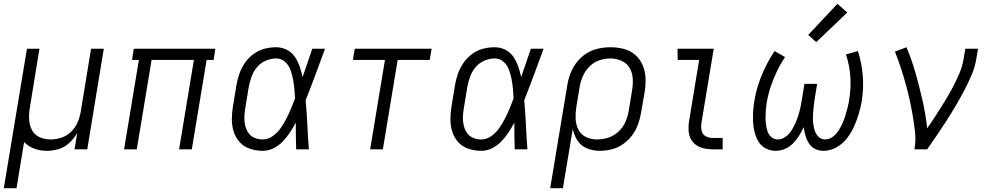

<svg xmlns="http://www.w3.org/2000/svg" viewBox="-25 -787 5229 1012"><path d="M-5 205H62L102 -38Q124 -15 156 -3.5Q188 8 222 8Q253 8 284.5 -1.5Q316 -11 341 -34.5Q366 -58 382 -86L368 0H435L522 -530H455L400 -195Q395 -167 383 -140Q371 -113 348.5 -91.5Q326 -70 297.5 -61Q269 -52 241 -52Q210 -52 183.5 -64Q157 -76 143.5 -101.5Q130 -127 128.5 -157Q127 -187 132 -218L183 -530H117Z M629 0H696L774 -471H997L919 0H986L1064 -471H1101L1110 -530H680L671 -471H707Z M1360 8Q1389 8 1416.5 -5.5Q1444 -19 1465.5 -41.5Q1487 -64 1503.5 -89Q1520 -114 1534 -141Q1534 -140 1534 -139V-134Q1534 -100 1534.5 -67Q1535 -34 1536 0H1603Q1598 -65 1595 -129.5Q1592 -194 1586 -259Q1613 -326 1638 -394Q1663 -462 1688 -530H1621Q1608 -493 1595.5 -455.5Q1583 -418 1570 -381Q1564 -409 1554.5 -436.5Q1545 -464 1529 -487.5Q1513 -511 1487 -524.5Q1461 -538 1430 -538Q1399 -538 1368.5 -530Q1338 -522 1311 -502Q1284 -482 1265.5 -455Q1247 -428 1236.5 -398Q1226 -368 1221 -337L1203 -227Q1197 -193 1197 -158.5Q1197 -124 1207 -92.5Q1217 -61 1239 -37Q1261 -13 1293.5 -2.5Q1326 8 1360 8ZM1360 -52Q1337 -52 1316.5 -60.5Q1296 -69 1284 -87Q1272 -105 1267 -127Q1262 -149 1263 -172Q1264 -195 1268 -218L1286 -328Q1291 -355 1300.5 -382Q1310 -409 1329 -432Q1348 -455 1375.5 -467Q1403 -479 1430 -479Q1457 -479 1476.5 -462Q1496 -445 1505 -421Q1514 -397 1519 -371.5Q1524 -346 1526.5 -320Q1529 -294 1530 -268Q1520 -241 1509 -214.5Q1498 -188 1484.5 -162Q1471 -136 1454.5 -112Q1438 -88 1413 -70Q1388 -52 1360 -52Z M1926 0H1993L2071 -471H2240L2250 -530H1845L1835 -471H2004Z M2512 8Q2541 8 2568.5 -5.5Q2596 -19 2617.5 -41.5Q2639 -64 2655.5 -89Q2672 -114 2686 -141Q2686 -140 2686 -139V-134Q2686 -100 2686.5 -67Q2687 -34 2688 0H2755Q2750 -65 2747 -129.5Q2744 -194 2738 -259Q2765 -326 2790 -394Q2815 -462 2840 -530H2773Q2760 -493 2747.5 -455.5Q2735 -418 2722 -381Q2716 -409 2706.5 -436.5Q2697 -464 2681 -487.5Q2665 -511 2639 -524.5Q2613 -538 2582 -538Q2551 -538 2520.5 -530Q2490 -522 2463 -502Q2436 -482 2417.5 -455Q2399 -428 2388.5 -398Q2378 -368 2373 -337L2355 -227Q2349 -193 2349 -158.5Q2349 -124 2359 -92.5Q2369 -61 2391 -37Q2413 -13 2445.5 -2.5Q2478 8 2512 8ZM2512 -52Q2489 -52 2468.5 -60.5Q2448 -69 2436 -87Q2424 -105 2419 -127Q2414 -149 2415 -172Q2416 -195 2420 -218L2438 -328Q2443 -355 2452.5 -382Q2462 -409 2481 -432Q2500 -455 2527.5 -467Q2555 -479 2582 -479Q2609 -479 2628.5 -462Q2648 -445 2657 -421Q2666 -397 2671 -371.5Q2676 -346 2678.5 -320Q2681 -294 2682 -268Q2672 -241 2661 -214.5Q2650 -188 2636.5 -162Q2623 -136 2606.5 -112Q2590 -88 2565 -70Q2540 -52 2512 -52Z M2875 205H2942L2994 -108Q3000 -75 3018.5 -46.5Q3037 -18 3069 -5Q3101 8 3137 8Q3168 8 3199.5 0Q3231 -8 3259 -27.5Q3287 -47 3307 -74Q3327 -101 3338 -131.5Q3349 -162 3354 -193L3373 -303Q3379 -339 3377.5 -375Q3376 -411 3362.5 -443Q3349 -475 3323.5 -497.5Q3298 -520 3263.5 -529Q3229 -538 3193 -538Q3161 -538 3128.5 -531Q3096 -524 3066.5 -505.5Q3037 -487 3015.5 -459.5Q2994 -432 2982 -400.5Q2970 -369 2965 -337ZM3122 -52Q3090 -52 3063 -65Q3036 -78 3023 -105Q3010 -132 3009 -163Q3008 -194 3013 -225L3030 -328Q3035 -357 3047 -385Q3059 -413 3081.5 -436Q3104 -459 3133.5 -469Q3163 -479 3192 -479Q3222 -479 3250 -467Q3278 -455 3293 -430Q3308 -405 3310 -374.5Q3312 -344 3307 -313L3289 -203Q3284 -173 3271.5 -144.5Q3259 -116 3235 -93.5Q3211 -71 3181.5 -61.5Q3152 -52 3122 -52Z M3730 0H3784V-60H3730Q3710 -60 3693.5 -69.5Q3677 -79 3673 -98.5Q3669 -118 3672 -138L3737 -530H3546L3547 -471H3660L3607 -148Q3602 -118 3605.5 -89Q3609 -60 3627 -38.5Q3645 -17 3672.5 -8.5Q3700 0 3730 0Z M4063 8Q4088 8 4112 -2Q4136 -12 4154.5 -31Q4173 -50 4187 -72Q4201 -94 4211 -117Q4214 -94 4220.5 -72Q4227 -50 4239 -31Q4251 -12 4271.5 -2Q4292 8 4316 8Q4350 8 4383 -10Q4416 -28 4438.5 -57Q4461 -86 4476 -119Q4491 -152 4501 -185.5Q4511 -219 4517 -253Q4528 -322 4522.5 -388.5Q4517 -455 4497 -518L4434 -500Q4453 -443 4457 -383Q4461 -323 4451 -262Q4448 -241 4442.5 -220Q4437 -199 4431 -178.5Q4425 -158 4416 -138Q4407 -118 4395 -99Q4383 -80 4364.5 -66Q4346 -52 4325 -52Q4304 -52 4289.5 -66Q4275 -80 4269 -99.5Q4263 -119 4261 -139.5Q4259 -160 4260 -181Q4261 -202 4263.5 -223Q4266 -244 4269 -265L4282 -345H4215L4202 -265Q4199 -244 4194.5 -223Q4190 -202 4183.5 -181Q4177 -160 4168 -139.5Q4159 -119 4147 -99.5Q4135 -80 4115.5 -66Q4096 -52 4075 -52Q4056 -52 4041.5 -64Q4027 -76 4021 -93.5Q4015 -111 4012.5 -129.5Q4010 -148 4010 -167.5Q4010 -187 4011.5 -206.5Q4013 -226 4016 -245Q4023 -287 4036.5 -328Q4050 -369 4069 -409Q4088 -449 4113 -486L4058 -518Q4031 -478 4009.5 -434Q3988 -390 3973 -344.5Q3958 -299 3951 -253Q3946 -226 3944.5 -197.5Q3943 -169 3944.5 -141.5Q3946 -114 3953 -88Q3960 -62 3973.5 -39.5Q3987 -17 4011.5 -4.5Q4036 8 4063 8ZM4277 -565 4441 -721 4389 -767 4235 -603Z M4795 0H4862Q4889 -38 4914.5 -76Q4940 -114 4965 -152.5Q4990 -191 5013 -230.5Q5036 -270 5057.5 -310.5Q5079 -351 5096.5 -392.5Q5114 -434 5121 -477L5130 -530H5063L5054 -477Q5048 -438 5031.5 -399.5Q5015 -361 4995.5 -324.5Q4976 -288 4954 -252Q4932 -216 4909 -180.5Q4886 -145 4862 -111Q4854 -185 4837.5 -257.5Q4821 -330 4801 -400.5Q4781 -471 4753 -538L4692 -515Q4708 -475 4721.5 -434Q4735 -393 4747 -350.5Q4759 -308 4768.5 -265.5Q4778 -223 4785.5 -179.5Q4793 -136 4798 -91Q4803 -46 4795 0Z"/></svg>

Font: Iosevka Sparkle Light Oblique
Style: Regular
Weight: 300
Italic angle: -9°
Designer: Belleve Invis
Foundry: Belleve Invis
Version: Version 4.5.0; ttfautohint (v1.8.3)